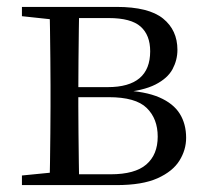

<svg xmlns="http://www.w3.org/2000/svg" viewBox="-20 -536 596 556"><path d="M43.5 0V-27.8L152.7 -38.6L166.2 -31.3H300.6Q370.8 -31.3 403.7 -59.7Q436.7 -88.1 436.7 -140.4Q436.7 -192.3 404.8 -223.4Q373 -254.6 294.6 -254.6H166.2V-283.7H292Q414.9 -283.7 414.9 -387.5Q414.9 -434.3 387.2 -459Q359.4 -483.7 295 -483.7H166.2L152.7 -477.4L43.5 -489.1V-516H317.6Q410.5 -516 452.2 -482.3Q493.8 -448.6 493.8 -391.7Q493.8 -362.3 479.7 -335.8Q465.5 -309.3 430.1 -291.2Q394.7 -273.1 330.5 -267.5L333.1 -274.5Q400.6 -271.7 441.4 -254Q482.1 -236.3 500.6 -206.6Q519 -177 519 -136.9Q519 -101.9 499.6 -70.8Q480.2 -39.6 436.2 -19.8Q392.2 0 317.6 0ZM123.1 0Q124.3 -24.4 124.8 -65.3Q125.3 -106.3 125.8 -150.3Q126.3 -194.3 126.3 -228.5V-288.3Q126.3 -321.7 125.8 -365.7Q125.3 -409.7 124.8 -450.7Q124.3 -491.8 123.1 -516H209.8Q208.8 -491.8 208.3 -450.2Q207.8 -408.7 207.3 -361.2Q206.8 -313.7 206.8 -272V-228.5Q206.8 -194.3 207.3 -150.3Q207.8 -106.3 208.3 -65.3Q208.8 -24.4 209.8 0Z"/></svg>

Font: Noto Serif JP
Style: Regular
Weight: 200
Designer: Ryoko NISHIZUKA 西塚涼子 (kana & ideographs); Frank Grießhammer (Latin, Greek & Cyrillic); Wenlong ZHANG 张文龙 (bopomofo); San
Foundry: Adobe
Version: Version 2.001;hotconv 1.1.0;makeotfexe 2.6.0